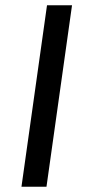

<svg xmlns="http://www.w3.org/2000/svg" viewBox="-20 -709 332 729"><path d="M158.5 -689.1H253.5L156.5 0H61.5Z"/></svg>

Font: Fira Sans Variable
Style: Italic
Weight: 397
Italic angle: -8°
Designer: Carrois Corporate & Edenspiekermann AG
Foundry: Carrois Corporate GbR & Edenspiekermann AG
Version: Version 4.202